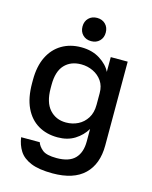

<svg xmlns="http://www.w3.org/2000/svg" viewBox="-136 -818 887 1117"><g transform="rotate(15 307.5 -259.5)"><path d="M290 211Q208 211 159.5 191Q111 171 88.5 135.5Q66 100 60 55H172Q180 79 204.5 99Q229 119 290 119Q365 119 400 83Q435 47 435 -20V-95Q410 -53 367 -26Q324 1 264 1Q197 1 146.5 -29Q96 -59 68 -118Q40 -177 40 -265V-285Q40 -367 68 -424Q96 -481 146.5 -511Q197 -541 263 -541Q329 -541 376.5 -511Q424 -481 443 -441V-530H545V-25Q545 87 481 149Q417 211 290 211ZM289 -95Q328 -95 361 -111.5Q394 -128 414.5 -160.5Q435 -193 435 -241V-311Q435 -354 414.5 -383.5Q394 -413 360.5 -429Q327 -445 289 -445Q226 -445 189 -405.5Q152 -366 152 -285V-265Q152 -180 190 -137.5Q228 -95 289 -95ZM308 -590Q277 -590 257.5 -609.5Q238 -629 238 -660Q238 -691 257.5 -710.5Q277 -730 308 -730Q339 -730 358.5 -710.5Q378 -691 378 -660Q378 -629 358.5 -609.5Q339 -590 308 -590Z"/></g></svg>

Font: Golos Text Medium
Style: Regular
Weight: 500
Designer: A.Korolkova, Vitaly Kuzmin
Foundry: ParaType Ltd
Version: Version 2.004